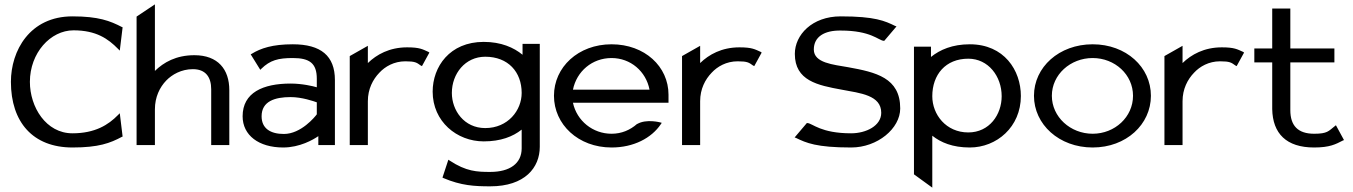

<svg xmlns="http://www.w3.org/2000/svg" viewBox="-20 -665 6200 880"><path d="M30 -290C30 -105 131 11 312 11C432 11 485 -9 539 -38L542 -39L529 -146L521 -138C477 -93 416 -54 312 -54C191 -54 117 -174 117 -290C117 -422 211 -526 317 -526C421 -526 476 -487 521 -441L529 -433L542 -540L539 -541C485 -569 432 -590 312 -590C116 -590 30 -432 30 -290Z M606 0H690V-164C690 -220 712 -265 742 -296C768 -323 811 -348 864 -348C923 -348 948 -311 948 -256V0H1031V-252C1031 -347 979 -412 871 -412C787 -412 730 -379 690 -340V-645L606 -589Z M1092 -132C1092 -45 1166 11 1278 11C1354 11 1416 -25 1439 -41V0H1515V-298C1515 -409 1451 -462 1322 -462C1229 -462 1175 -444 1133 -418L1129 -416L1173 -345L1178 -350C1218 -389 1255 -399 1322 -399C1399 -399 1432 -375 1432 -304V-265C1415 -270 1365 -282 1312 -282C1186 -282 1092 -241 1092 -132ZM1179 -132C1179 -201 1240 -220 1312 -220C1364 -220 1418 -201 1432 -196V-141C1424 -130 1360 -51 1281 -51C1220 -51 1179 -76 1179 -132Z M1583 0H1666V-201C1666 -257 1689 -301 1719 -332C1745 -360 1786 -384 1838 -384C1883 -384 1890 -378 1908 -365L1914 -362L1948 -424L1944 -427C1917 -439 1904 -448 1846 -448C1765 -448 1706 -415 1666 -376V-455L1583 -408Z M1963 -245C1963 -108 2074 -17 2197 -17C2275 -17 2331 -39 2371 -71V15C2371 84 2317 123 2227 123C2166 123 2117 121 2041 71L2035 67L2008 149L2012 151C2094 186 2156 189 2227 189C2386 189 2454 103 2454 8V-464H2375V-414C2335 -447 2277 -473 2197 -473C2041 -473 1963 -359 1963 -245ZM2051 -239C2051 -327 2112 -405 2204 -405C2309 -405 2371 -335 2371 -239C2371 -159 2308 -78 2204 -78C2107 -78 2051 -159 2051 -239Z M2519 -226C2519 -95 2630 11 2783 11C2884 11 2966 -32 3009 -96L3013 -102L3006 -104C3006 -104 2943 -121 2901 -97H2900C2868 -69 2829 -52 2783 -52C2697 -52 2624 -111 2606 -194H3044V-231C3044 -360 2935 -462 2783 -462C2630 -462 2519 -357 2519 -226ZM2606 -254C2623 -338 2694 -399 2783 -399C2870 -399 2941 -338 2957 -254Z M3106 0H3189V-201C3189 -257 3212 -301 3242 -332C3268 -360 3309 -384 3361 -384C3406 -384 3413 -378 3431 -365L3437 -362L3471 -424L3467 -427C3440 -439 3427 -448 3369 -448C3288 -448 3229 -415 3189 -376V-455L3106 -408Z M3622 -35 3628 -33C3675 -10 3722 11 3881 11C4002 11 4106 -76 4106 -168C4106 -309 3994 -334 3867 -357C3800 -369 3710 -376 3710 -438C3710 -497 3759 -526 3833 -525C3972 -525 4006 -480 4030 -478H4033L4089 -544L4083 -546C4036 -569 3991 -590 3833 -590C3702 -590 3623 -505 3623 -418C3623 -295 3728 -274 3838 -254C3923 -238 4019 -229 4019 -148C4019 -88 3949 -54 3881 -54C3742 -54 3705 -99 3681 -101H3678Z M4169 134 4253 195V-43C4292 -12 4346 11 4425 11C4548 11 4659 -83 4659 -225C4659 -343 4582 -462 4425 -462C4345 -462 4288 -437 4247 -404V-451H4169ZM4253 -224C4253 -323 4314 -396 4418 -396C4510 -396 4571 -315 4571 -224C4571 -140 4515 -58 4418 -58C4316 -58 4253 -140 4253 -224Z M4719 -226C4719 -95 4834 11 4988 11C5142 11 5255 -95 5255 -226C5255 -357 5142 -462 4988 -462C4834 -462 4719 -357 4719 -226ZM4801 -226C4801 -323 4886 -399 4988 -399C5090 -399 5173 -323 5173 -226C5173 -129 5090 -52 4988 -52C4886 -52 4801 -129 4801 -226Z M5317 0H5400V-201C5400 -257 5423 -301 5453 -332C5479 -360 5520 -384 5572 -384C5617 -384 5624 -378 5642 -365L5648 -362L5682 -424L5678 -427C5651 -439 5638 -448 5580 -448C5499 -448 5440 -415 5400 -376V-455L5317 -408Z M5729 -379H5811V-165C5813 -53 5876 11 6003 11C6075 11 6102 -4 6135 -21L6140 -23L6103 -91L6098 -87C6069 -64 6064 -52 6003 -52C5928 -52 5894 -90 5894 -160V-379H6096V-443H5894V-626H5811V-443H5729Z"/></svg>

Font: Charger Sport
Style: DfBdExt
Weight: 400
Designer: Jasper
Foundry: Cannot Into Space Fonts
Version: Version 1.1